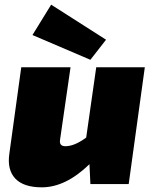

<svg xmlns="http://www.w3.org/2000/svg" viewBox="-20 -788 658 822"><path d="M367 -532 119 -638 199 -768 434 -618ZM600 -500 531 0H367L363 -85Q261 14 159 14Q81 14 45.5 -23.5Q10 -61 20 -130L71 -500H282L237 -189Q233 -162 260 -162Q299 -162 349 -199L392 -500Z"/></svg>

Font: Exo 2.0 Black
Style: Italic
Weight: 900
Italic angle: -8°
Designer: Natanael Gama
Version: Version 1.001;PS 001.001;hotconv 1.0.70;makeotf.lib2.5.58329